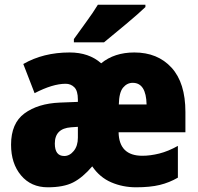

<svg xmlns="http://www.w3.org/2000/svg" viewBox="-20 -786 840 816"><path d="M551 -563Q466 -563 410 -517Q358 -563 276 -563Q164 -563 79 -514L127 -390Q204 -430 259 -430Q281 -430 296 -415Q311 -400 311 -363V-353L234 -350Q141 -346 84 -304Q27 -262 27 -171Q27 -91 69.5 -40.5Q112 10 183 10Q250 10 290.5 -10.5Q331 -31 372 -79Q404 -32 453 -11Q502 10 558 10Q618 10 659 0Q700 -10 736 -31V-166Q695 -143 657 -133.5Q619 -124 585 -124Q486 -124 484 -224H768V-310Q768 -434 709 -498.5Q650 -563 551 -563ZM544 -434Q601 -434 603 -342H485Q486 -393 503 -413.5Q520 -434 544 -434ZM311 -247V-201Q311 -166 293.5 -144.5Q276 -123 253 -123Q213 -123 213 -176Q213 -240 282 -245ZM598 -766H396Q376 -733 347 -693.5Q318 -654 294 -620V-606H422Q460 -637 515 -683Q570 -729 598 -756Z"/></svg>

Font: Noto Sans Display SemiCondensed Black
Style: Regular
Weight: 900
Width: 4
Designer: Monotype Design Team
Foundry: Monotype Imaging Inc.
Version: Version 1.900